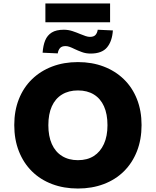

<svg xmlns="http://www.w3.org/2000/svg" viewBox="-20 -1073 896 1104"><path d="M428 11Q347 11 279.5 -14.5Q212 -40 163.5 -88Q115 -136 88.5 -203.5Q62 -271 62 -354Q62 -436 88.5 -503Q115 -570 164 -617.5Q213 -665 280 -690.5Q347 -716 428 -716Q509 -716 576 -690.5Q643 -665 692 -617.5Q741 -570 767.5 -503Q794 -436 794 -354Q794 -271 767.5 -203.5Q741 -136 692.5 -88Q644 -40 576.5 -14.5Q509 11 428 11ZM428 -152Q482 -152 519.5 -176Q557 -200 577.5 -245Q598 -290 598 -353Q598 -417 578 -461.5Q558 -506 520 -529.5Q482 -553 428 -553Q375 -553 336.5 -529.5Q298 -506 278 -461.5Q258 -417 258 -353Q258 -290 278 -245Q298 -200 336.5 -176Q375 -152 428 -152ZM241 -945V-1053H613V-945ZM501 -765Q474 -765 451 -773.5Q428 -782 409 -791Q393 -799 380.5 -803.5Q368 -808 357 -808Q335 -808 325 -796.5Q315 -785 312 -766L225 -770Q228 -812 240 -841Q252 -870 277.5 -886Q303 -902 347 -902Q373 -902 397 -894Q421 -886 442 -877Q459 -870 472.5 -865.5Q486 -861 497 -861Q519 -861 529 -872Q539 -883 542 -902L629 -898Q625 -836 595.5 -800.5Q566 -765 501 -765Z"/></svg>

Font: Nunito Sans 7pt Black
Style: Regular
Weight: 900
Designer: Vernon Adams
Foundry: Vernon Adams
Version: Version 3.101;gftools[0.9.27]